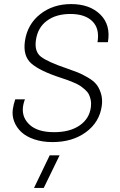

<svg xmlns="http://www.w3.org/2000/svg" viewBox="-20 -691 594 947"><path d="M238.8 9.8Q189 9.8 149.2 -3.7Q109.4 -17.1 85.4 -39.6Q61.5 -62 50.3 -90.8Q39.1 -119.6 43 -150.9Q46.4 -175.3 55.2 -201.2H103Q94.2 -177.7 92.8 -158.2Q88.9 -108.4 128.4 -73.7Q168 -39.1 247.1 -39.1Q324.7 -39.1 372.8 -72.3Q420.9 -105.5 428.2 -162.1Q430.7 -181.2 427.5 -197.5Q424.3 -213.9 418 -226.1Q411.6 -238.3 398.7 -249.5Q385.7 -260.7 374.8 -268.1Q363.8 -275.4 344.7 -283.4Q325.7 -291.5 313.7 -295.9Q301.8 -300.3 280.8 -307.1Q176.8 -340.8 134.5 -377.9Q92.3 -415 103 -488.8Q115.2 -571.3 178.2 -621.1Q241.2 -670.9 331.1 -670.9Q422.4 -670.9 474.6 -619.6Q526.9 -568.4 512.2 -482.9H460.9Q472.2 -549.8 435.8 -585.9Q399.4 -622.1 327.1 -622.1Q256.8 -622.1 211.4 -588.6Q166 -555.2 157.2 -493.2Q148.9 -436.5 182.4 -410.9Q215.8 -385.3 311 -353Q344.7 -341.3 363.8 -333.7Q382.8 -326.2 411.4 -309.8Q439.9 -293.5 454.3 -276.1Q468.8 -258.8 477.8 -230.5Q486.8 -202.1 481.9 -168Q470.7 -88.4 404.1 -39.3Q337.4 9.8 238.8 9.8ZM147.9 235.8 225.1 75.2H273.9L195.8 235.8Z"/></svg>

Font: Human Sans Light
Style: Italic
Weight: 300
Italic angle: -8°
Designer: Tim Radville
Foundry: Continuum
Version: Version 1.000;FEAKit 1.0